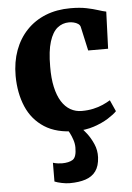

<svg xmlns="http://www.w3.org/2000/svg" viewBox="-56 -608 621 902"><g transform="rotate(-5 254.0 -157.0)"><path d="M284.5 11Q195 11 138.2 -25.8Q81.5 -62.5 54.2 -126.2Q27 -190 26.5 -271.5Q26.5 -337.5 46.5 -391.8Q66.5 -446 103.8 -485Q141 -524 193.2 -545Q245.5 -566 310.5 -566Q355 -566 386.2 -559.5Q417.5 -553 439.5 -545.8Q461.5 -538.5 477 -535.5L470.5 -361H376.5L351.5 -474Q349.5 -483 340.8 -489Q332 -495 320.2 -497.8Q308.5 -500.5 298.5 -500.5Q267 -500.5 243.2 -481.2Q219.5 -462 205.8 -418.2Q192 -374.5 192 -301Q191.5 -245.5 200.8 -204.2Q210 -163 227.2 -135.5Q244.5 -108 268.8 -94.2Q293 -80.5 322 -80.5Q351.5 -80.5 376.5 -86Q401.5 -91.5 421.8 -100.5Q442 -109.5 457.5 -119L481.5 -65.5Q468.5 -51.5 440 -33.5Q411.5 -15.5 371.8 -2.2Q332 11 284.5 11ZM236 252.5Q219 252.5 198.5 248.2Q178 244 165 238.5L165.5 150Q176 153.5 188.5 155Q201 156.5 207 156.5Q240.5 156.5 258.8 145Q277 133.5 277 88Q277 70 271 51.8Q265 33.5 257.5 19Q250 4.5 244.5 -2.5L290 -6.5L310 -2.5Q321 7 337.8 28.8Q354.5 50.5 367.5 80Q380.5 109.5 379 143Q377 184 359.5 208Q342 232 310.8 242.2Q279.5 252.5 236 252.5Z"/></g></svg>

Font: Merriweather 28pt ExtraBold
Style: Regular
Weight: 800
Version: Version 2.100